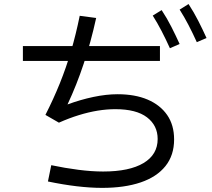

<svg xmlns="http://www.w3.org/2000/svg" viewBox="-20 -869 1040 941"><path d="M480.7 51.8Q422.8 51.8 355.4 43.8Q288.1 35.8 214.9 20.4L231.2 -59.4Q298.7 -45.2 364.2 -36.8Q429.6 -28.4 485.4 -28.4Q614.3 -28.4 683.5 -69.9Q752.7 -111.3 752.7 -187.8Q752.7 -254 700.4 -294Q648.1 -333.9 545.4 -333.9Q502.9 -333.9 458.1 -326.6Q413.4 -319.2 366.4 -304.7Q319.3 -290.3 268.8 -267.8L202.6 -305.9Q242.1 -383.5 273.1 -460.2Q304.1 -536.9 328.1 -618.6Q352.1 -700.2 370.7 -791.6L451.3 -780.9Q424.9 -661.1 390.3 -556.9Q355.8 -452.7 310.9 -357.1Q373.7 -380.3 437.3 -393.8Q500.8 -407.2 556.3 -407.2Q641.7 -407.2 703.5 -380.9Q765.2 -354.5 799.3 -305.3Q833.3 -256.1 833.3 -185.5Q833.3 -108.1 791 -55.1Q748.7 -2.1 669.6 24.9Q590.4 51.8 480.7 51.8ZM92.2 -570.4V-643.3H763.9V-570.4ZM812.8 -632.6Q792 -678.3 771.7 -717.4Q751.5 -756.4 728.6 -792.6L772.2 -819.5Q798.7 -779.3 820.1 -737.1Q841.5 -694.8 860.3 -653.4ZM944.6 -662.3Q923.8 -708 903.6 -746.9Q883.3 -785.8 860.4 -821.9L904.1 -849.2Q930.5 -808.6 951.9 -766.6Q973.3 -724.6 992.2 -682.7Z"/></svg>

Font: Murecho Thin
Style: Regular
Weight: 100
Designer: Neil Summerour
Foundry: Positype
Version: Version 1.010